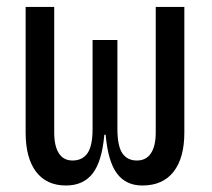

<svg xmlns="http://www.w3.org/2000/svg" viewBox="-20 -538 626 567"><path d="M400.4 9.8Q351.6 9.8 325.2 -25.9Q298.8 -61.5 292 -140.1H288.1Q281.2 -61.5 253.7 -25.9Q226.1 9.8 174.8 9.8Q117.2 9.8 86.4 -31Q55.7 -71.8 55.7 -146.5V-517.6H140.1V-146.5Q140.1 -106.9 153.8 -85.4Q167.5 -64 194.3 -64Q223.1 -64 238.3 -85.4Q253.4 -106.9 253.4 -157.7V-419.9H326.7V-157.7Q326.7 -106.9 341.3 -85.4Q356 -64 384.3 -64Q411.6 -64 425.8 -85.4Q439.9 -106.9 439.9 -146.5V-517.6H524.4V-146.5Q524.4 -71.8 492.7 -31Q460.9 9.8 400.4 9.8Z"/></svg>

Font: CaskaydiaMono NF SemiLight
Style: Regular
Weight: 350
Designer: Aaron Bell
Foundry: Saja Typeworks
Version: Version 2111.001; ttfautohint (v1.8.4);Nerd Fonts 3.1.1